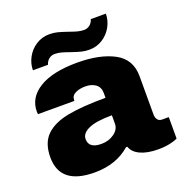

<svg xmlns="http://www.w3.org/2000/svg" viewBox="-131 -841 929 970"><g transform="rotate(-20 333.5 -355.5)"><path d="M30 -136Q30 -213 71.5 -253.5Q113 -294 191 -309Q269 -324 395 -324V-350Q395 -381 373.5 -397Q352 -413 318 -413Q287 -413 264.5 -402Q242 -391 242 -367V-363H46Q45 -368 45 -377Q45 -452 116.5 -496Q188 -540 321 -540Q442 -540 518 -499.5Q594 -459 594 -368V-162Q594 -145 602 -134Q610 -123 626 -123H662V-8Q648 0 620 6Q592 12 558 12Q499 12 461.5 -5.5Q424 -23 414 -54H407Q332 12 216 12Q30 12 30 -136ZM395 -185V-230Q310 -230 269.5 -211.5Q229 -193 229 -162Q229 -112 297 -112Q336 -112 365.5 -133Q395 -154 395 -185ZM238 -723Q260 -723 280 -718Q300 -713 332 -702Q357 -693 375 -688Q393 -683 411 -683Q429 -683 442.5 -694Q456 -705 461 -723H542Q542 -687 524 -654Q506 -621 474 -600.5Q442 -580 402 -580Q380 -580 360 -585Q340 -590 308 -601Q283 -610 265 -615Q247 -620 229 -620Q211 -620 197.5 -609Q184 -598 179 -580H98Q98 -616 116 -649Q134 -682 166 -702.5Q198 -723 238 -723Z"/></g></svg>

Font: Archivo Black
Style: Regular
Weight: 400
Designer: Hector Gatti
Foundry: Omnibus-Type
Version: Version 1.101; ttfautohint (v1.8)